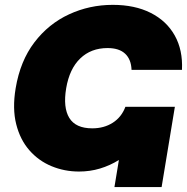

<svg xmlns="http://www.w3.org/2000/svg" viewBox="-20 -759 759 779"><path d="M300.8 -63Q241.7 -63 189.2 -84.7Q136.7 -106.4 99.1 -149.4Q61.5 -192.4 45.7 -255.4Q29.8 -318.4 43.5 -400.9Q62 -511.7 119.6 -587.2Q177.2 -662.6 260.3 -700.9Q343.3 -739.3 437.5 -739.3Q526.9 -739.3 591.3 -706.8Q655.8 -674.3 689 -615Q722.2 -555.7 718.3 -475.6H513.7Q512.2 -518.1 487.8 -541Q463.4 -564 416.5 -564Q349.1 -564 305.4 -521.7Q261.7 -479.5 248.5 -400.9Q235.4 -322.8 261.2 -280.5Q287.1 -238.3 354.5 -238.3Q401.9 -238.3 437.5 -261Q473.1 -283.7 488.8 -325.7H689.5L635.7 0H444.3L462.4 -109.9Q426.3 -87.4 385.7 -75.2Q345.2 -63 300.8 -63Z"/></svg>

Font: Inter Display Black
Style: Italic
Weight: 900
Italic angle: -9.39999°
Designer: Rasmus Andersson
Foundry: rsms
Version: Version 4.000;git-a52131595